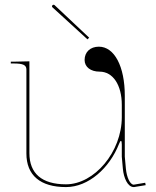

<svg xmlns="http://www.w3.org/2000/svg" viewBox="-20 -777 650 800"><path d="M351.5 -620 207.5 -755.5C204.5 -758.5 200.5 -757 199 -755.5C197.5 -754 195 -750 198 -747L344.5 -613ZM25 -520V-512.5H37.5C76 -512.5 90 -506 90 -487.5V-137.5C90 -46.5 148 2.5 255 2.5C348.5 2.5 436.5 -76.5 476 -177.5C479.5 -186.5 482 -190 484 -190C486.5 -190 487.5 -183 487.5 -174.5V-124L492 -73.5C495.5 -36.5 511.5 2.5 537.5 2.5H538.5L587 -5.5L585 -15.5L537 -7.5C522 -8 508 -37.5 504.5 -74.5L500 -124.5V-378C500 -500.5 456.5 -582.5 392 -582.5C356 -582.5 332.5 -560 332.5 -527C332.5 -498 357.5 -478.5 395 -478.5C450.5 -478.5 487.5 -423 487.5 -340V-289C487.5 -144 373 -9 255 -9C154 -9 102.5 -54.5 102.5 -139V-521.5L37.5 -520Z"/></svg>

Font: ZnikomitNo24
Style: Regular
Weight: 500
Designer: gluk
Foundry: gluk
Version: Version 0.55